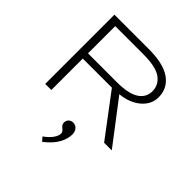

<svg xmlns="http://www.w3.org/2000/svg" viewBox="-236 -785 1222 1222"><g transform="rotate(45 375.0 -174.0)"><path d="M92 0V-623H400Q534 -623 598.5 -576.5Q663 -530 663 -450Q663 -406 638 -371Q613 -336 570 -314Q527 -292 472 -287L691 0H622L409 -283H147V0ZM147 -330H407Q510 -330 559 -361.5Q608 -393 608 -450Q607 -508 559 -541.5Q511 -575 402 -575H147ZM339 275 316 249Q352 223 369.5 198Q387 173 387 153Q387 139 377.5 130.5Q368 122 359 113.5Q350 105 350 89Q350 72 361.5 60Q373 48 393 48Q414 48 428 64Q442 80 442 106Q442 145 418.5 188Q395 231 339 275Z"/></g></svg>

Font: Inconsolata ExtraExpanded Light
Style: Regular
Weight: 300
Width: 8
Monospace: yes
Designer: Raph Levien, Cyreal, Brenton Simpson
Foundry: Raph Levien, Cyreal, Google
Version: Version 3.001; ttfautohint (v1.8.2.53-6de2)